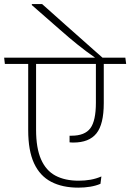

<svg xmlns="http://www.w3.org/2000/svg" viewBox="-38 -906 628 926"><path d="M-14.5 -597.5H570.5L566.5 -628H-18ZM136 -280.5V-607H98V-278.5Q98 -179.5 126.2 -118.5Q154.5 -57.5 208.8 -29.2Q263 -1 339.5 -1Q369.5 -1 397 -5.5Q424.5 -10 446.5 -19.5L451 -55Q425.5 -44 398.2 -39.2Q371 -34.5 341.5 -34.5Q275 -34.5 229.2 -59Q183.5 -83.5 159.8 -137.8Q136 -192 136 -280.5ZM462.5 -409V-607.5L424.5 -607V-411Q424.5 -323.5 397.8 -287.5Q371 -251.5 307 -251.5Q306 -251.5 302.2 -251.5Q298.5 -251.5 297.5 -251.5V-219.5Q302.5 -219 306.8 -218.8Q311 -218.5 316 -218.5Q391.5 -218.5 427 -262.5Q462.5 -306.5 462.5 -409ZM115.5 -886.5V-881.5L251.5 -762.5Q273.5 -743 294.2 -725.5Q315 -708 335.5 -691.5Q356 -675 377 -659.2Q398 -643.5 421 -627.5V-620.5H458.5V-626Q441 -641 412 -667Q383 -693 347.8 -724Q312.5 -755 277.2 -786.5Q242 -818 212.2 -844.5Q182.5 -871 165 -886.5Z"/></svg>

Font: Anek Devanagari Medium ExtraLight
Style: Regular
Weight: 250
Version: Version 1.003